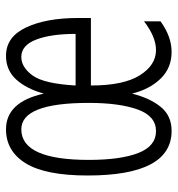

<svg xmlns="http://www.w3.org/2000/svg" viewBox="4 -586 592 640"><g transform="rotate(-90 300.0 -266.0)"><path d="M308 -122Q322 -64 357.5 -27Q393 10 447 10Q498 10 549 -27V-82Q497 -42 453 -42Q403 -42 369 -96Q335 -150 335 -259H560V-302Q560 -408 528.5 -475Q497 -542 434 -542Q386 -542 355 -508Q324 -474 308 -416Q280 -542 189 -542Q116 -542 75.5 -476Q35 -410 35 -270Q35 10 184 10Q234 10 263.5 -26Q293 -62 308 -122ZM430 -491Q469 -491 488 -441.5Q507 -392 507 -310H335Q341 -416 368.5 -453.5Q396 -491 430 -491ZM87 -266Q87 -491 189 -491Q277 -491 277 -266Q277 -164 255 -103Q233 -42 183 -42Q133 -42 110 -101Q87 -160 87 -266Z"/></g></svg>

Font: Noto Sans Mono UI Light
Style: Regular
Weight: 300
Designer: Monotype Design team
Foundry: Monotype Imaging Inc.
Version: 1.000